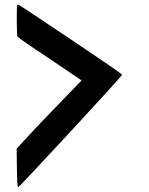

<svg xmlns="http://www.w3.org/2000/svg" viewBox="-20 -781 626 807"><path d="M53 -760Q55 -762 58 -761Q68 -756 277 -616Q493 -471 493 -467Q493 -462 276 -227.5Q59 7 56 6Q52 5 51 -76L50 -156L62 -169Q134 -249 289 -408L323 -443L190 -533Q58 -620 53 -628Q51 -633 50.5 -695Q50 -757 53 -760Z"/></svg>

Font: FoundationOne
Style: Medium
Weight: 500
Version: Version 0.4